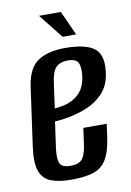

<svg xmlns="http://www.w3.org/2000/svg" viewBox="-77 -693 512 753"><g transform="rotate(-10 178.5 -316.5)"><path d="M146 11Q97 11 65.5 -1Q34 -13 22 -46.5Q10 -80 19 -143L52 -379Q63 -450 103 -476Q143 -502 210 -502Q296 -502 329.5 -473Q363 -444 350 -369Q342 -325 315 -297Q288 -269 251.5 -254Q215 -239 180 -232.5Q145 -226 122 -225L107 -118Q102 -76 111 -59.5Q120 -43 152 -43Q184 -43 198 -58.5Q212 -74 218 -116L227 -181H320L313 -129Q305 -72 286.5 -41.5Q268 -11 234.5 0Q201 11 146 11ZM130 -275Q145 -277 164 -280.5Q183 -284 202 -294Q221 -304 235.5 -322Q250 -340 256 -369Q263 -404 256.5 -428Q250 -452 214 -452Q182 -452 165.5 -435.5Q149 -419 143 -370ZM209 -547 132 -644H219L263 -547Z"/></g></svg>

Font: Alumni Sans SemiBold
Style: Italic
Weight: 600
Italic angle: -8°
Version: Version 1.016